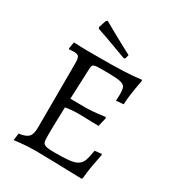

<svg xmlns="http://www.w3.org/2000/svg" viewBox="-200 -959 992 1087"><g transform="rotate(30 295.5 -415.5)"><path d="M213 -105Q213 -85 215 -73Q217 -61 225.5 -55Q234 -49 249.5 -47Q265 -45 292 -45Q351 -45 386.5 -48.5Q422 -52 442 -64.5Q462 -77 470.5 -101.5Q479 -126 485 -167L529 -172L532 -167Q527 -142 522 -115Q517 -92 512.5 -61.5Q508 -31 505 1L500 7Q440 6 384 4Q360 3 334.5 2.5Q309 2 284 1.5Q259 1 237 0.5Q215 0 197 0Q168 0 143 1.5Q118 3 99 5Q77 8 58 10L64 -36Q109 -42 125.5 -59.5Q142 -77 142 -120L143 -540Q143 -572 136 -583Q129 -594 106 -594Q101 -594 95 -593.5Q89 -593 84 -593Q78 -592 72 -592L70 -596L77 -640Q100 -639 124 -638Q144 -637 168.5 -637Q193 -637 216 -637Q276 -637 321 -637.5Q366 -638 401 -639.5Q436 -641 463.5 -643.5Q491 -646 516 -649L519 -643Q514 -620 510 -594Q506 -571 502 -541.5Q498 -512 496 -477L448 -473Q448 -481 449 -489Q449 -496 449.5 -503.5Q450 -511 450 -516Q450 -540 446 -554.5Q442 -569 426.5 -576Q411 -583 380.5 -585Q350 -587 297 -587Q273 -587 259 -586Q245 -585 238 -581.5Q231 -578 229 -570Q227 -562 227 -548L219 -354Q236 -354 267.5 -353.5Q299 -353 322 -353Q336 -353 356 -354.5Q376 -356 396 -358Q419 -361 444 -364L448 -359L434 -300Q409 -300 384 -301Q363 -302 338.5 -302.5Q314 -303 294 -303Q271 -303 250.5 -300.5Q230 -298 217 -296Q216 -255 215 -225Q214 -195 213.5 -172.5Q213 -150 213 -133.5Q213 -117 213 -105ZM157 -787 173 -835 182 -841Q213 -823 246 -805Q275 -789 310.5 -769.5Q346 -750 381 -732L375 -708L367 -703Q327 -718 290.5 -731Q254 -744 225 -755Q192 -766 161 -777Z"/></g></svg>

Font: Alegreya
Style: Regular
Weight: 400
Designer: Juan Pablo del Peral
Foundry: Juan Pablo del Peral
Version: Version 1.003